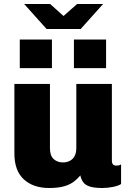

<svg xmlns="http://www.w3.org/2000/svg" viewBox="-20 -931 640 961"><path d="M226 10Q146 10 99 -33.5Q52 -77 52 -163V-511H230V-189Q230 -152 248.5 -135Q267 -118 295 -118Q314 -118 329.5 -126Q345 -134 353.5 -150Q362 -166 362 -190V-511H540V-129Q540 -113 546 -107.5Q552 -102 561 -102Q568 -102 573.5 -103Q579 -104 586 -108V-10Q573 -1 545.5 4.5Q518 10 493 10Q450 10 427.5 2Q405 -6 395.5 -20.5Q386 -35 382 -53Q369 -37 350.5 -22.5Q332 -8 302.5 1Q273 10 226 10ZM213 -786 101 -911H231L298 -851L366 -911H496L384 -786ZM79 -590V-733H240V-590ZM350 -590V-733H511V-590Z"/></svg>

Font: Chivo Mono ExtraBold
Style: Regular
Weight: 800
Monospace: yes
Designer: Hector Gatti
Foundry: Omnibus-Type
Version: Version 1.008